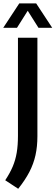

<svg xmlns="http://www.w3.org/2000/svg" viewBox="-46 -968 336 1160"><path d="M64 172.5 -14.5 121Q14 78 30.8 38.5Q47.5 -1 55 -45.5Q62.5 -90 62.5 -148V-740H180V-145Q180 -83 168.5 -30.8Q157 21.5 131.5 70.8Q106 120 64 172.5ZM-26.5 -800 70.5 -947.5H172.5L269.5 -800H186.5L121.5 -903L56.5 -800Z"/></svg>

Font: Encode Sans Condensed SemiBold
Style: Regular
Weight: 600
Width: 3
Designer: Multiple Designers
Foundry: Impallari Type
Version: Version 3.000; ttfautohint (v1.8.3) -l 8 -r 50 -G 200 -x 14 